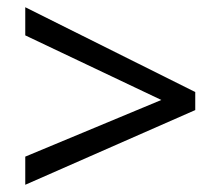

<svg xmlns="http://www.w3.org/2000/svg" viewBox="-20 -628 612 532"><path d="M50 -194V-116L521 -323V-373L50 -608V-530L427 -351Z"/></svg>

Font: Noto Sans Caucasian Albanian
Style: Regular
Weight: 400
Designer: Monotype Design Team
Foundry: Monotype Imaging Inc.
Version: Version 2.005